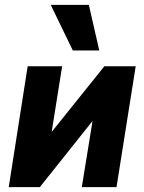

<svg xmlns="http://www.w3.org/2000/svg" viewBox="-20 -771 594 791"><path d="M16 0 94 -498H236L181 -153H133L410 -498H539L460 0H317L373 -345H419L144 0ZM280 -563 189 -751H346L389 -563Z"/></svg>

Font: Nunito Sans 10pt Condensed Black
Style: Italic
Weight: 900
Width: 3
Italic angle: -9°
Designer: Vernon Adams
Foundry: Vernon Adams
Version: Version 3.101;gftools[0.9.27]